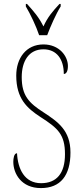

<svg xmlns="http://www.w3.org/2000/svg" viewBox="-20 -951 422 981"><path d="M180 -771H221C238 -816 266 -880 290 -918V-931H284C247 -891 224 -864 202 -816C178 -864 154 -891 118 -931H112V-918C135 -880 165 -816 180 -771ZM189 10C289 10 340 -54 340 -172C340 -284 277 -328 204 -376C127 -425 91 -463 91 -557C91 -638 127 -699 202 -699C270 -699 306 -648 306 -573C317 -573 327 -584 327 -614C327 -664 283 -724 202 -724C113 -724 63 -653 63 -565C63 -447 118 -398 187 -353C276 -296 312 -264 312 -163C312 -65 269 -15 190 -15C105 -15 71 -88 67 -168C51 -168 48 -140 48 -124C48 -64 89 10 189 10Z"/></svg>

Font: Noto Serif ExtraCondensed Thin
Style: Regular
Weight: 100
Width: 2
Designer: Monotype Design Team
Foundry: Monotype Imaging Inc.
Version: Version 2.013